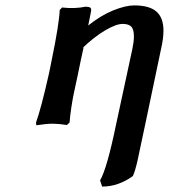

<svg xmlns="http://www.w3.org/2000/svg" viewBox="-20 -460 628 714"><path d="M436 -371.1Q412.1 -371.1 371.3 -347.2Q330.6 -323.2 286.1 -280.8L291 -284.2Q288.6 -272.5 280.5 -236.1Q272.5 -199.7 269 -180.2Q258.3 -131.3 254.2 -111.3Q250 -91.3 245.4 -61.3Q240.7 -31.2 238.8 -4.9L229 4.9Q197.3 0 176.8 0Q151.4 0 115.2 5.9L113.8 -3.9Q132.3 -54.7 161.1 -182.1Q162.6 -189.9 166.5 -207.8Q170.4 -225.6 171.9 -234.9Q199.7 -369.1 202.1 -422.9L210.9 -432.1Q258.8 -426.8 297.9 -435.1Q311.5 -435.1 315.9 -431.4Q320.3 -427.7 318.8 -418.9L308.1 -365.2Q356 -403.3 401.6 -421.6Q447.3 -439.9 479 -439.9Q536.1 -439.9 562 -416.7Q587.9 -393.6 587.9 -346.2Q587.9 -316.4 579.1 -278.8Q510.3 50.3 491.2 138.2Q482.4 176.8 474.1 194.8Q419.4 233.9 359.9 233.9L352.1 210.9Q377.9 167 412.1 1L472.2 -277.8Q478 -305.2 478 -324.2Q478 -351.1 468 -361.1Q458 -371.1 436 -371.1Z"/></svg>

Font: Linear Smooth
Style: Bold Italic
Weight: 700
Designer: Philipp H. Poll, Flanker
Foundry: Philipp H. Poll, reworked by Flanker
Version: Version 1.061 | FøM Fix